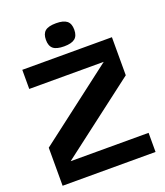

<svg xmlns="http://www.w3.org/2000/svg" viewBox="-158 -990 940 1095"><g transform="rotate(-20 312.0 -442.0)"><path d="M122 -116H595V0H31V-231L493 -584H41V-700H585V-469ZM312 -884Q357 -884 377.5 -867.5Q398 -851 398 -814Q398 -777 377.5 -760.5Q357 -744 312 -744Q266 -744 246 -760.5Q226 -777 226 -814Q226 -851 246 -867.5Q266 -884 312 -884Z"/></g></svg>

Font: Fivo Sans Modern
Style: Regular
Weight: 700
Designer: Alexander Slobzheninov
Foundry: Alexander Slobzheninov
Version: 1.0